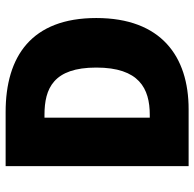

<svg xmlns="http://www.w3.org/2000/svg" viewBox="-24 -666 690 682"><g transform="rotate(-90 321.0 -325.0)"><path d="M72 0H274C462 0 598 -98 598 -328C598 -558 462 -650 264 -650H72ZM244 -138V-512H254C348 -512 422 -480 422 -328C422 -176 348 -138 254 -138Z"/></g></svg>

Font: Source Sans Pro Black
Style: Regular
Weight: 900
Designer: Paul D. Hunt
Foundry: Adobe Systems Incorporated
Version: Version 3.006;hotconv 1.0.111;makeotfexe 2.5.65597